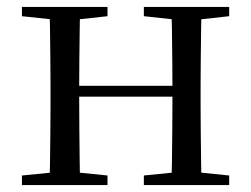

<svg xmlns="http://www.w3.org/2000/svg" viewBox="-20 -536 728 556"><path d="M123.1 0Q124.3 -24.4 124.8 -65.3Q125.3 -106.3 125.8 -150.3Q126.3 -194.3 126.3 -228.5V-288.3Q126.3 -321.7 125.8 -365.7Q125.3 -409.7 124.8 -450.7Q124.3 -491.8 123.1 -516H212.3Q211.3 -491.8 210.8 -450.2Q210.3 -408.7 209.8 -363.1Q209.3 -317.5 209.3 -279.8V-260.2Q209.3 -210.2 209.8 -159.3Q210.3 -108.5 210.8 -66.4Q211.3 -24.4 212.3 0ZM475.4 0Q477.4 -24.4 477.9 -66.4Q478.4 -108.5 478.9 -159.3Q479.4 -210.2 479.4 -260.2V-279.8Q479.4 -317.5 478.9 -363.1Q478.4 -408.7 477.9 -450.2Q477.4 -491.8 475.4 -516H563.9Q562.9 -491.8 562.4 -450.7Q561.9 -409.7 561.4 -365.7Q560.9 -321.7 560.9 -288.3V-228.5Q560.9 -194.3 561.4 -150.3Q561.9 -106.3 562.4 -65.3Q562.9 -24.4 563.9 0ZM43.5 0V-27.8L152.7 -38.6H184.7L291.3 -27.8V0ZM43.5 -489.1V-516H291.3V-489.1L184.7 -477.4H152.7ZM396.6 0V-27.8L504.8 -38.6H537.8L643.7 -27.8V0ZM396.6 -489.1V-516H643.7V-489.1L537.8 -477.4H504.8ZM167 -256V-287.5H519.9V-256Z"/></svg>

Font: Noto Serif KR ExtraLight
Style: Regular
Weight: 200
Designer: Ryoko NISHIZUKA 西塚涼子 (kana & ideographs); Frank Grießhammer (Latin, Greek & Cyrillic); Wenlong ZHANG 张文龙 (bopomofo); San
Foundry: Adobe
Version: Version 2.002-H1;hotconv 1.1.0;makeotfexe 2.6.0